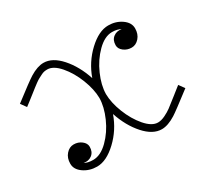

<svg xmlns="http://www.w3.org/2000/svg" viewBox="-101 -590 802 750"><g transform="rotate(-30 300.0 -215.0)"><path d="M4.9 -350.1Q82.5 -409.7 102.5 -421.9Q136.7 -442.9 164.1 -442.9Q204.1 -442.9 241.5 -400.9Q278.8 -358.9 299.8 -295.9Q321.3 -356.4 367.4 -399.7Q413.6 -442.9 456.1 -442.9Q490.2 -442.9 516.1 -424.8Q542 -406.7 542 -380.9Q542 -355 527.3 -338.4Q512.7 -321.8 493.2 -321.8Q473.1 -321.8 458 -333.5Q442.9 -345.2 442.9 -360.8Q442.9 -384.3 458.5 -396.2Q474.1 -408.2 495.1 -403.8Q480 -413.1 456.1 -413.1Q422.9 -413.1 389.4 -379.9Q356 -346.7 335.7 -300.5Q315.4 -254.4 314.9 -214.8Q315.4 -175.8 333.5 -129.6Q351.6 -83.5 380.1 -50.3Q408.7 -17.1 436 -17.1Q450.7 -17.1 468 -25.4Q485.4 -33.7 498 -43Q510.7 -52.2 538.1 -74.2Q540 -75.7 541.3 -76.7Q542.5 -77.6 544.4 -79.1Q546.4 -80.6 547.9 -82L577.1 -105L595.2 -80.1Q517.6 -20.5 499 -8.8Q463.9 13.2 436 13.2Q396 13.2 358.4 -28.8Q320.8 -70.8 299.8 -133.8Q278.3 -73.2 232.4 -30Q186.5 13.2 144 13.2Q109.9 13.2 84 -4.9Q58.1 -22.9 58.1 -48.8Q58.1 -74.7 72.8 -91.3Q87.4 -107.9 106.9 -107.9Q127 -107.9 142.1 -96.2Q157.2 -84.5 157.2 -68.8Q157.2 -45.4 141.6 -33.4Q126 -21.5 105 -25.9Q119.1 -17.1 144 -17.1Q177.2 -17.1 210.7 -50Q244.1 -83 264.4 -129.2Q284.7 -175.3 285.2 -214.8Q284.7 -253.9 266.6 -300.3Q248.5 -346.7 220 -379.9Q191.4 -413.1 164.1 -413.1Q157.2 -413.1 150.4 -411.9Q143.6 -410.6 135.3 -406.2Q127 -401.9 121.1 -398.9Q115.2 -396 103.8 -387.7Q92.3 -379.4 86.7 -374.8Q81.1 -370.1 65.2 -357.9Q49.3 -345.7 42 -339.8L22.9 -325.2Z"/></g></svg>

Font: Compagnon Light
Style: Regular
Weight: 400
Designer: Juliette Duhe, Lea Pradine
Foundry: Velvetyne Type Foundry
Version: Version 1.000;PS 001.000;hotconv 1.0.88;makeotf.lib2.5.64775